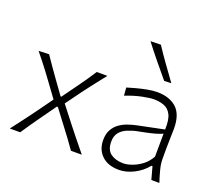

<svg xmlns="http://www.w3.org/2000/svg" viewBox="-129 -959 1298 1149"><g transform="rotate(20 519.5 -385.0)"><path d="M31.9 0H98.1C113.8 -23.8 128.1 -45.2 141.9 -64.8C155.2 -84.3 170.5 -105.7 187.6 -129.5L251.9 -219.5H258.1L329 -125.7C346.7 -102.4 362.9 -81.4 376.7 -62.4C390.5 -43.3 405.7 -22.4 421.4 0H490.5C464.3 -31.9 441.9 -59 424.3 -81.4C406.2 -103.3 388.1 -126.2 369.5 -150.5L289.5 -253.3L361.9 -352.4C374.3 -369 385.7 -383.8 396.2 -397.6C406.2 -411 417.6 -425.2 429.5 -440.5C441.4 -455.7 455.7 -474.3 472.9 -495.7H405.2C389.5 -471.9 375.2 -450.5 362.4 -431.4C349 -411.9 334.3 -391.4 318.6 -370L256.7 -284.3H251.9L191 -369C175.2 -391 160.5 -411.9 146.7 -431.4C132.9 -451 117.6 -472.9 101 -498.1L34.8 -495.7C51.4 -475.2 66.2 -456.7 78.6 -441C91 -425.2 102.9 -410 113.8 -395.2C124.8 -380.5 136.2 -364.8 148.6 -348.1L218.6 -252.4L145.2 -150.5C133.3 -133.8 121.9 -118.6 111 -104.3C100 -89.5 88.6 -74.3 76.2 -58.1C63.8 -41.4 49 -22.4 31.9 0Z M730 9.5C760 9.5 791.4 1.4 824.3 -15.2C856.7 -31.9 883.3 -53.3 904.8 -80.5H911.4L933.3 0H984.3C975.2 -27.1 968.1 -52.9 961.9 -76.2C955.7 -99.5 952.9 -121.9 952.9 -142.4V-211.4C952.9 -233.8 953.3 -256.7 954.3 -279C955.2 -301.4 955.7 -320 955.7 -334.8C955.7 -395.2 940.5 -439 910.5 -466.2C880 -493.3 839 -506.7 787.6 -506.7C768.1 -506.7 747.1 -504.3 724.3 -500C701.4 -495.7 679.5 -490.5 658.1 -484.8C636.7 -478.6 618.1 -473.3 602.9 -469L606.7 -418.1C643.8 -432.9 678.6 -443.3 711.4 -450C743.8 -456.2 767.1 -459.5 781.4 -459.5C805.7 -459.5 827.6 -456.2 847.1 -449C866.7 -441.9 882.4 -428.1 893.3 -407.1C904.3 -386.2 909 -354.8 907.6 -312.4L738.6 -277.6C721.9 -274.3 704.3 -269 685.7 -262.9C667.1 -256.7 650 -247.6 634.3 -236.7C618.6 -225.7 605.7 -211 595.7 -193.3C585.7 -175.7 580.5 -153.3 580.5 -127.1C580.5 -86.7 593.3 -53.8 619.5 -28.6C645.7 -3.3 682.4 9.5 730 9.5ZM740.5 -36.2C708.1 -36.2 681.4 -43.8 660.5 -58.6C639.5 -73.3 629 -98.6 629 -134.3C629 -158.6 635.2 -178.1 647.1 -192.9C659 -207.6 674.8 -219 694.3 -227.1C713.8 -235.2 734.8 -241.9 757.6 -246.2C792.4 -252.9 819.5 -258.6 839 -263.3C858.6 -268.1 873.3 -272.4 883.3 -276.2C893.3 -279.5 901 -282.9 907.1 -285.7L906.2 -139C893.3 -115.7 877.1 -96.7 857.6 -81.4C837.6 -66.2 817.1 -54.8 796.2 -47.6C775.2 -40 756.7 -36.2 740.5 -36.2ZM802.4 -583.8 847.6 -585.2C823.3 -618.1 800 -650.5 777.1 -682.9C753.8 -715.2 731.4 -747.6 710 -780.5L644.3 -779C669.5 -746.2 695.2 -713.3 721.9 -681C748.1 -648.6 775.2 -616.2 802.4 -583.8Z"/></g></svg>

Font: Pinar Light
Style: Regular
Weight: 300
Designer: Amin Abedi
Version: Version 2.00;September 9, 2021;FontCreator 13.0.0.2683 64-bi